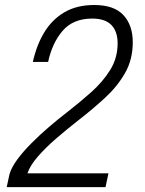

<svg xmlns="http://www.w3.org/2000/svg" viewBox="-20 -766 592 786"><path d="M7.5 0 19 -53.5Q27.5 -82 51.8 -114.5Q76 -147 109.5 -180.5Q143 -214 180.2 -246Q217.5 -278 252 -304.5Q305.5 -346 353.2 -388.5Q401 -431 431.2 -479.8Q461.5 -528.5 461.5 -589Q461.5 -637.5 435.8 -663.8Q410 -690 357.5 -690Q279.5 -690 236.5 -640Q193.5 -590 177 -512.5H114.5Q129.5 -581 161.2 -633.5Q193 -686 243.8 -715.8Q294.5 -745.5 365.5 -745.5Q447 -745.5 485.2 -704.2Q523.5 -663 523.5 -592.5Q523.5 -522.5 492 -467.2Q460.5 -412 410.2 -365.8Q360 -319.5 304.5 -276.5Q255 -238 210.2 -199.2Q165.5 -160.5 134 -124Q102.5 -87.5 92.5 -56.5H424L412 0Z"/></svg>

Font: Epilogue Light
Style: Italic
Weight: 300
Italic angle: -12°
Designer: Tyler Finck
Foundry: Etcetera Type Co
Version: Version 2.111; ttfautohint (v1.8.3)